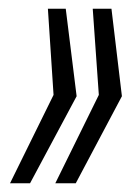

<svg xmlns="http://www.w3.org/2000/svg" viewBox="-20 -530 307 441"><path d="M107 -109 207 -312 193 -510H236L260 -309L154 -109ZM3 -109 103 -312 90 -510H131L156 -309L49 -109Z"/></svg>

Font: Saira UltraCondensed
Style: Italic
Weight: 400
Width: 1
Italic angle: -12°
Designer: Hector Gatti with collaboration of the Omnibus-Type team
Foundry: Omnibus-Type
Version: Version 1.101